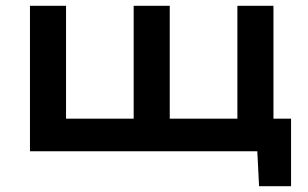

<svg xmlns="http://www.w3.org/2000/svg" viewBox="-20 -520 1060 660"><path d="M83 0V-500H207V-112H439.5V-500H563.5V-112H796V-500H920V-112H980.5V120H870.5L864.5 0Z"/></svg>

Font: Science Gothic
Style: Regular
Weight: 400
Designer: Thomas Phinney, Vassil Kateliev, Brandon Buerkle
Foundry: Font Detective LLC
Version: Version 1.018